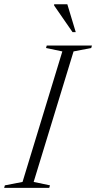

<svg xmlns="http://www.w3.org/2000/svg" viewBox="-49 -904 462 924"><path d="M251 -656.5 172.5 -673 176 -685H393.5L390 -673L305 -656.5L113 -28.5L191.5 -12L188 0H-29L-25.5 -12L59.5 -28.5ZM315.5 -749.5H300L211.5 -877.5V-883.5H275Z"/></svg>

Font: Newsreader 36pt Light
Style: Italic
Weight: 300
Italic angle: -17°
Designer: Hugues Gentile
Foundry: Production Type
Version: Version 1.003